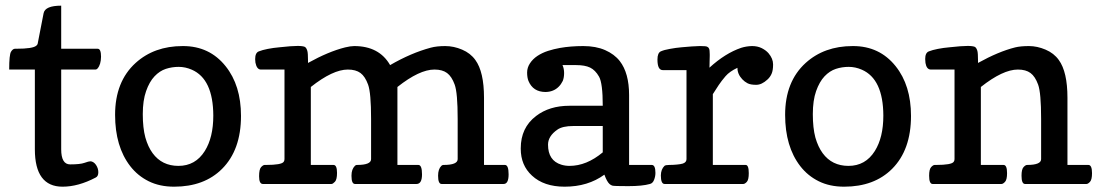

<svg xmlns="http://www.w3.org/2000/svg" viewBox="-20 -665 3978 694"><path d="M206.1 9.8Q106 9.8 106 -125.5V-413.6H13.2Q13.2 -467.3 19.8 -478Q26.4 -488.8 34.2 -488.8H39.1Q99.1 -488.8 111.3 -500Q116.2 -503.9 116.7 -509.8L137.7 -617.7Q143.6 -644.5 201.2 -644.5V-488.8H333Q345.2 -488.8 345.2 -460Q344.7 -431.6 333 -418Q329.6 -413.6 324.2 -413.6H201.2V-125.5Q201.2 -70.8 233.4 -70.8Q270 -70.8 285.4 -76.4Q300.8 -82 306.6 -82Q312 -82 317.6 -78.4Q323.2 -74.7 327.1 -68.8Q335.4 -56.2 335.4 -42.5Q335.4 -27.8 326.2 -23.4Q263.2 9.8 206.1 9.8Z M609.4 9.8Q557.1 9.8 517.6 -9.8Q478 -29.3 450.7 -64.5Q396 -135.3 396 -250Q396 -370.1 470.2 -437.5Q537.6 -498.5 640.1 -498.5H641.6Q737.3 -498.5 795.4 -425.8Q851.1 -356.4 851.1 -246.1Q851.1 -123 782.7 -54.7Q718.3 9.8 609.4 9.8ZM496.1 -252.4Q496.1 -202.6 505.4 -168Q515.1 -133.8 531.7 -111.3Q565.4 -65.4 625 -65.4Q686.5 -65.4 720.2 -119.1Q751 -168 751 -247.1Q750.5 -379.4 673.3 -413.1Q649.9 -423.3 626 -423.3Q601.6 -423.3 579.3 -416Q557.1 -408.7 538.6 -389.2Q520 -369.6 508.1 -335.7Q496.1 -301.8 496.1 -252.4Z M1805.2 -68.8Q1818.4 -68.8 1818.4 -34.7Q1818.4 0 1800.3 0H1576.2Q1563.5 0 1563.5 -29.8Q1563.5 -53.7 1575.2 -65.4Q1578.6 -68.8 1582.5 -68.8H1583.5Q1634.3 -68.8 1634.3 -89.8V-234.9Q1634.3 -329.6 1623.5 -359.1Q1612.8 -388.7 1595.9 -401.1Q1579.1 -413.6 1550.3 -413.6Q1496.1 -413.6 1416.5 -350.6V-68.8H1492.2Q1505.4 -68.8 1505.4 -34.7Q1505.4 0 1485.4 0H1263.2Q1250.5 0 1250.5 -28.8V-30.8Q1250.5 -53.2 1262.7 -65.4Q1266.1 -68.8 1269.5 -68.8H1270.5Q1321.3 -68.8 1321.3 -89.8V-234.9Q1321.3 -329.6 1310.5 -359.1Q1299.8 -388.7 1283 -401.1Q1266.1 -413.6 1237.3 -413.6Q1183.1 -413.6 1103.5 -350.6V-68.8H1185.5Q1198.2 -68.8 1198.2 -40Q1198.2 -16.1 1190.7 -8.1Q1183.1 0 1178.2 0H930.2Q916.5 0 916.5 -27.8Q916.5 -53.2 923.8 -61Q931.2 -68.8 936.5 -68.8H941.4Q997.6 -68.8 1005.4 -80.1Q1008.3 -84 1008.3 -89.8V-413.6H922.4Q908.2 -414.1 903.3 -438.5Q902.3 -445.3 902.3 -451.2Q902.3 -474.1 915.3 -479.2Q928.2 -484.4 948.2 -488.3Q968.3 -492.2 990.2 -494.1Q1034.2 -499 1056.2 -499H1058.1Q1079.6 -498.5 1084 -494.1Q1088.9 -489.3 1090.8 -481.4Q1093.3 -473.1 1093.3 -446.8V-437.5Q1167 -478.5 1227.5 -493.7Q1247.1 -498.5 1260.3 -498.5Q1350.6 -498.5 1390.1 -429.7Q1465.8 -473.6 1537.1 -492.7Q1558.6 -498.5 1589.4 -498.5Q1620.1 -498.5 1650.4 -485.6Q1680.7 -472.7 1698.2 -448.2Q1729.5 -405.3 1729.5 -311.5V-68.8Z M2013.2 -429.7Q2019 -417 2019 -400.9Q2019 -384.8 2014.2 -372.6Q2008.3 -360.4 1999.5 -351.6Q1981 -333 1952.1 -332.5Q1906.7 -332.5 1890.1 -372.6Q1885.3 -384.8 1885.3 -402.8Q1885.3 -420.4 1895.5 -436Q1905.8 -451.7 1922.6 -462.9Q1939.5 -474.1 1960.7 -481Q1981.9 -487.8 2003.9 -491.7Q2042.5 -498.5 2088.4 -498.5Q2133.8 -498.5 2167.2 -483.9Q2200.7 -469.2 2220.2 -444.3Q2253.9 -400.9 2253.9 -321.3V-68.8H2335.9Q2349.1 -68.8 2349.1 -40Q2349.1 -27.3 2344.2 -14.9Q2339.4 -2.4 2329.1 0Q2301.8 7.8 2251 7.8Q2199.7 7.8 2193.8 6.1Q2188 4.4 2183.1 0Q2173.8 -8.3 2164.6 -33.7Q2105 9.8 2021 9.8Q1945.8 9.8 1902.8 -30.3Q1862.3 -67.4 1862.3 -127.4V-128.9Q1862.3 -203.6 1917.5 -245.6Q1965.8 -282.7 2038.1 -282.7H2158.7Q2158.7 -364.3 2145.3 -387.9Q2131.8 -411.6 2113 -420.7Q2094.2 -429.7 2063 -429.7ZM2038.6 -65.4Q2100.1 -65.4 2158.7 -114.3V-209.5H2052.2Q2013.2 -209.5 1994.6 -196.3Q1960.9 -172.9 1960.9 -142.1Q1960.9 -84.5 2008.8 -69.8Q2022.9 -65.4 2038.6 -65.4Z M2545.4 -462.4 2544.9 -442.9Q2544.9 -437 2544.7 -431.2Q2544.4 -425.3 2544.4 -420.4Q2601.6 -472.7 2659.2 -492.2Q2677.7 -498 2697.8 -498.5H2698.7Q2717.8 -498.5 2732.9 -491.2Q2748.5 -483.4 2757.8 -472.7Q2774.4 -453.1 2774.4 -432.1Q2774.4 -410.6 2769 -398.4Q2763.7 -386.2 2753.9 -377.4Q2733.4 -358.4 2713.4 -358.4Q2692.9 -358.4 2682.1 -364Q2671.4 -369.6 2663.1 -378.4Q2645.5 -397 2645.5 -419.9Q2617.2 -406.7 2602.5 -389.6Q2587.9 -372.6 2578.1 -357.9L2556.6 -324.7V-68.8H2675.3Q2686.5 -68.8 2686.5 -39.1Q2686.5 -15.1 2679.4 -7.6Q2672.4 0 2666.5 0H2382.3Q2368.7 0 2368.7 -30.8Q2369.1 -53.2 2381.8 -65.4Q2385.7 -68.8 2398.9 -68.8Q2412.1 -68.8 2426 -70.1Q2439.9 -71.3 2447.8 -73.7Q2461.4 -78.1 2461.4 -89.8V-411.6H2375.5Q2356.4 -411.6 2356.4 -449.7Q2356.4 -474.1 2368.9 -479.5Q2381.3 -484.9 2401.4 -488.3Q2421.9 -492.2 2443.4 -494.1Q2484.4 -498 2508.3 -498.5H2512.2Q2532.2 -498.5 2536.1 -496.1Q2541 -494.1 2543 -489.3Q2545.4 -484.4 2545.4 -468.3Z M3031.2 9.8Q2979 9.8 2939.5 -9.8Q2899.9 -29.3 2872.6 -64.5Q2817.9 -135.3 2817.9 -250Q2817.9 -370.1 2892.1 -437.5Q2959.5 -498.5 3062 -498.5H3063.5Q3159.2 -498.5 3217.3 -425.8Q3272.9 -356.4 3272.9 -246.1Q3272.9 -123 3204.6 -54.7Q3140.1 9.8 3031.2 9.8ZM2918 -252.4Q2918 -202.6 2927.2 -168Q2937 -133.8 2953.6 -111.3Q2987.3 -65.4 3046.9 -65.4Q3108.4 -65.4 3142.1 -119.1Q3172.9 -168 3172.9 -247.1Q3172.4 -379.4 3095.2 -413.1Q3071.8 -423.3 3047.9 -423.3Q3023.4 -423.3 3001.2 -416Q2979 -408.7 2960.4 -389.2Q2941.9 -369.6 2929.9 -335.7Q2918 -301.8 2918 -252.4Z M3685.1 0Q3672.4 0 3672.4 -29.8Q3672.4 -53.2 3679.7 -61Q3687 -68.8 3692.4 -68.8Q3743.2 -68.8 3743.2 -89.8V-234.9Q3743.2 -329.6 3732.4 -359.1Q3721.7 -388.7 3704.8 -401.1Q3688 -413.6 3659.2 -413.6Q3605 -413.6 3525.4 -350.6V-68.8H3607.4Q3620.1 -68.8 3620.1 -39.1Q3620.1 -15.6 3612.8 -7.8Q3605.5 0 3600.1 0H3351.1Q3338.4 0 3338.4 -29.8Q3338.4 -53.2 3345.7 -61Q3353 -68.8 3358.4 -68.8H3363.3Q3419.4 -68.8 3427.2 -80.1Q3430.2 -84 3430.2 -89.8V-413.6H3344.2Q3329.1 -414.1 3325.2 -437.5Q3324.2 -444.3 3324.2 -451.7Q3324.2 -474.1 3337.2 -479.2Q3350.1 -484.4 3370.1 -488.3Q3390.1 -492.2 3412.1 -494.1Q3456.1 -499 3478 -499H3480Q3501.5 -498.5 3505.9 -494.1Q3510.7 -489.3 3512.7 -481.4Q3515.1 -473.1 3515.1 -446.8V-437.5Q3588.9 -478.5 3649.4 -493.7Q3668.9 -498.5 3699.2 -498.5Q3729 -498.5 3759.3 -485.6Q3789.6 -472.7 3807.1 -448.2Q3838.4 -405.3 3838.4 -311.5V-68.8H3914.1Q3927.2 -68.8 3927.2 -39.1Q3927.2 -15.6 3919.9 -7.8Q3912.6 0 3907.2 0Z"/></svg>

Font: Copse
Style: Regular
Weight: 400
Version: Version 1.000